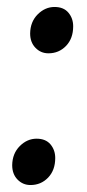

<svg xmlns="http://www.w3.org/2000/svg" viewBox="-20 -521 250 551"><path d="M66.5 -425Q67 -458.5 88.2 -479.8Q109.5 -501 136.5 -501Q162.5 -501 176.2 -484.8Q190 -468.5 190 -445.5Q190 -410.5 169.5 -389.2Q149 -368 119 -368Q97 -368 81.8 -383.8Q66.5 -399.5 66.5 -425ZM15 -47Q15.5 -80.5 36.8 -101.8Q58 -123 85 -123Q111 -123 124.8 -106.8Q138.5 -90.5 138.5 -67.5Q138.5 -32.5 118 -11.2Q97.5 10 67.5 10Q45.5 10 30.2 -5.8Q15 -21.5 15 -47Z"/></svg>

Font: Merriweather 72pt Medium
Style: Italic
Weight: 500
Italic angle: -7.8°
Version: Version 2.101